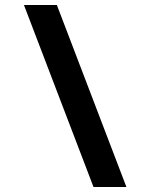

<svg xmlns="http://www.w3.org/2000/svg" viewBox="-20 -742 603 770"><path d="M487 8 208 -722H76L355 8Z"/></svg>

Font: Noto Sans Mono SemiCondensed ExtraBold
Style: Regular
Weight: 800
Width: 4
Designer: Monotype Design Team
Foundry: Monotype Imaging Inc.
Version: Version 2.014